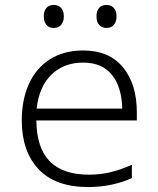

<svg xmlns="http://www.w3.org/2000/svg" viewBox="-20 -746 640 776"><path d="M68 -260Q68 -343 97 -407Q126 -471 182 -506.5Q238 -542 316 -542Q421 -542 477 -474Q533 -406 533 -292V-259H127Q128 -148 181 -94Q234 -40 340 -40Q385 -40 426.5 -50Q468 -60 513 -80V-26Q431 10 337 10Q204 10 136 -62Q68 -134 68 -260ZM474 -307Q472 -395 432 -444Q392 -493 316 -493Q238 -493 188 -444.5Q138 -396 128 -307ZM157 -680Q157 -702 167.5 -714Q178 -726 197 -726Q216 -726 227 -714Q238 -702 238 -680Q238 -658 227 -645.5Q216 -633 197 -633Q178 -633 167.5 -645.5Q157 -658 157 -680ZM370 -680Q370 -702 380.5 -714Q391 -726 410 -726Q429 -726 440 -714Q451 -702 451 -680Q451 -658 440 -645.5Q429 -633 410 -633Q391 -633 380.5 -645.5Q370 -658 370 -680Z"/></svg>

Font: Noto Sans Mono UI Light
Style: Regular
Weight: 300
Monospace: yes
Designer: Monotype Design team
Foundry: Monotype Imaging Inc.
Version: Version 1.000